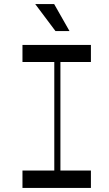

<svg xmlns="http://www.w3.org/2000/svg" viewBox="-20 -920 535 940"><path d="M245.8 -650.5H275.8V-58.5H245.8ZM425.1 -85.1V0H90V-85.1ZM425.1 -700V-616.4H90V-700ZM320.2 -768H251.5L152.5 -900H245.2Z"/></svg>

Font: Space Cowgirl
Style: Regular
Weight: 400
Designer: Valery Marier
Foundry: Valery Marier
Version: Version 1.000